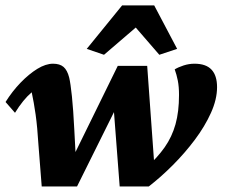

<svg xmlns="http://www.w3.org/2000/svg" viewBox="-24 -671 818 695"><path d="M127 3.9 115.2 -146.5Q111.3 -210.9 105 -255.9Q98.6 -300.8 90.8 -336.9Q59.6 -310.5 30.3 -262.7L-3.9 -301.8Q20.5 -340.8 50.8 -372.1Q81.1 -403.3 111.3 -421.9Q141.6 -440.4 168 -440.4Q192.4 -440.4 206.1 -428.7Q219.7 -417 226.6 -389.6Q231.4 -369.1 236.3 -322.8Q241.2 -276.4 245.1 -199.2L252 -68.4H223.6L402.3 -432.6H508.8L535.2 -65.4L504.9 -63.5Q545.9 -100.6 572.3 -138.2Q598.6 -175.8 611.3 -221.2Q624 -266.6 624 -327.1Q624 -357.4 619.6 -379.4Q615.2 -401.4 608.4 -419.9Q621.1 -427.7 640.6 -434.1Q660.2 -440.4 679.7 -440.4Q721.7 -440.4 741.7 -418.9Q761.7 -397.5 761.7 -355.5Q761.7 -311.5 739.7 -262.7Q717.8 -213.9 681.2 -165Q644.5 -116.2 601.1 -72.8Q557.6 -29.3 514.6 3.9H409.2L385.7 -302.7H407.2L254.9 3.9ZM617.2 -494.1 552.7 -472.7 439.5 -603.5H504.9L352.5 -472.7L290 -494.1L418 -651.4H534.2Z"/></svg>

Font: Crimson Pro ExtraBold
Style: Italic
Weight: 800
Italic angle: -12°
Designer: Jacques Le Bailly
Foundry: Baron von Fonthausen
Version: Version 1.003